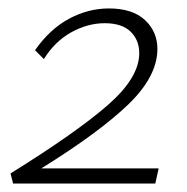

<svg xmlns="http://www.w3.org/2000/svg" viewBox="-20 -435 444 455"><path d="M356 -36 348 0H11L5 -24Q161 -121 235.5 -186Q310 -251 310 -309Q310 -340 289.5 -360Q269 -380 228 -380Q188 -380 149 -358.5Q110 -337 84 -295L63 -316Q98 -366 143.5 -390.5Q189 -415 238 -415Q294 -415 323.5 -387.5Q353 -360 353 -319Q353 -254 284 -187.5Q215 -121 78 -36Z"/></svg>

Font: Ysabeau Light
Style: Italic
Weight: 300
Italic angle: -12°
Designer: Christian Thalmann (Catharsis Fonts)
Version: Version 0.003